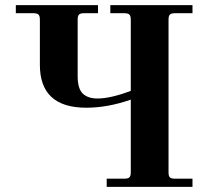

<svg xmlns="http://www.w3.org/2000/svg" viewBox="-20 -732 826 752"><path d="M42 -680.2V-711.9H363.8V-680.2H308.1Q294.4 -680.2 289.3 -674.8Q284.2 -669.4 284.2 -655.8V-433.1Q284.2 -384.8 304.2 -365.5Q324.2 -346.2 361.8 -346.2Q412.6 -346.2 492.2 -376V-655.8Q492.2 -669.4 486.8 -674.8Q481.4 -680.2 467.8 -680.2H412.1V-711.9H733.9V-680.2H664.1Q650.4 -680.2 645.3 -674.8Q640.1 -669.4 640.1 -655.8V-56.2Q640.1 -42.5 645.3 -37.4Q650.4 -32.2 664.1 -32.2H733.9V0H397.9V-32.2H467.8Q481.4 -32.2 486.8 -37.4Q492.2 -42.5 492.2 -56.2V-341.8Q401.9 -310.1 317.9 -310.1Q136.2 -310.1 136.2 -478V-655.8Q136.2 -669.4 130.9 -674.8Q125.5 -680.2 111.8 -680.2Z"/></svg>

Font: Flanker Steampunk
Style: Bold
Weight: 700
Designer: Alexey Kryukov, Leonardo Di Lena
Foundry: Alexey Kryukov, Leonardo Di Lena
Version: 1.210